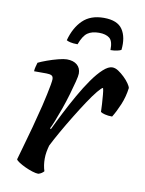

<svg xmlns="http://www.w3.org/2000/svg" viewBox="-81 -759 618 816"><g transform="rotate(10 228.5 -350.5)"><path d="M141 0Q131 0 115 -5Q99 -10 83 -17.5Q67 -25 55.5 -32.5Q44 -40 42 -45Q48 -67 59 -105Q70 -143 83 -191Q96 -239 108 -288Q114 -314 119.5 -339Q125 -364 128 -382Q131 -400 131 -406Q131 -418 123.5 -422Q116 -426 101 -426H48Q48 -435 51 -446Q54 -457 56 -464Q70 -471 93.5 -479.5Q117 -488 140.5 -494Q164 -500 177 -500Q205 -500 221 -486.5Q237 -473 237 -449Q237 -439 230.5 -413.5Q224 -388 214.5 -355.5Q205 -323 193.5 -290.5Q182 -258 172 -233Q162 -208 157 -199L161 -196Q177 -230 198 -271Q219 -312 242 -352.5Q265 -393 288.5 -426.5Q312 -460 334 -480Q356 -500 373 -500Q386 -500 399.5 -491Q413 -482 426 -469.5Q439 -457 447.5 -444.5Q456 -432 457 -426Q452 -387 437.5 -352.5Q423 -318 408 -294Q390 -294 376.5 -297.5Q363 -301 358 -305Q358 -319 356.5 -339Q355 -359 353.5 -378.5Q352 -398 349 -407Q343 -406 326.5 -386Q310 -366 288.5 -333.5Q267 -301 244 -263.5Q221 -226 200.5 -190Q180 -154 166 -126Q162 -112 159.5 -97.5Q157 -83 157 -68Q157 -54 159 -40.5Q161 -27 165 -15Q162 -11 155.5 -6.5Q149 -2 141 0ZM210 -571Q190 -571 178 -574Q166 -577 162 -580Q177 -636 210.5 -668.5Q244 -701 301 -701Q360 -701 382 -668Q404 -635 398 -580Q394 -577 381 -574Q368 -571 352 -571Q353 -610 337 -622.5Q321 -635 292 -635Q261 -635 242.5 -622Q224 -609 210 -571Z"/></g></svg>

Font: Texturina 12pt SemiBold
Style: Italic
Weight: 600
Italic angle: -11°
Version: Version 1.002